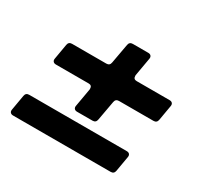

<svg xmlns="http://www.w3.org/2000/svg" viewBox="-123 -730 940 893"><g transform="rotate(30 347.5 -283.5)"><path d="M287 -164Q277 -164 272 -170Q267 -176 269 -186L286 -283V-287Q286 -305 268 -305H92Q82 -305 77 -311Q72 -317 74 -327L88 -408Q91 -426 109 -426H293Q311 -426 314 -444L333 -549Q336 -567 354 -567H437Q447 -567 452 -561Q457 -555 455 -545L438 -448V-444Q438 -426 456 -426H633Q643 -426 648 -420Q653 -414 651 -404L637 -323Q634 -305 616 -305H431Q413 -305 410 -287L391 -182Q388 -164 370 -164ZM38 0Q28 0 23 -6Q18 -12 20 -22L34 -103Q37 -121 55 -121H579Q589 -121 594 -115Q599 -109 597 -99L583 -18Q580 0 562 0Z"/></g></svg>

Font: Open Sauce Two Black Italic
Style: Regular
Weight: 900
Italic angle: -10°
Designer: Alfredo Marco Pradil
Foundry: Creative Sauce Fz LLC
Version: Version 1.477